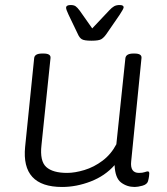

<svg xmlns="http://www.w3.org/2000/svg" viewBox="-20 -738 665 764"><path d="M227 6Q64 6 80 -154L116 -507Q118 -525 148 -525H153Q183 -525 181 -507L145 -160Q138 -97 164 -73.5Q190 -50 247 -50Q278 -50 316 -61.5Q354 -73 388 -98.5Q422 -124 443 -164L479 -507Q482 -525 511 -525H515Q545 -525 543 -507L502 -96Q497 -50 533 -50Q547 -50 555.5 -53Q564 -56 568 -56Q574 -56 574 -48Q574 -45 573 -36.5Q572 -28 569 -17Q565 -4 546.5 1Q528 6 516 6Q485 6 461.5 -12Q438 -30 436 -81Q398 -38 341 -16Q284 6 227 6ZM456 -718Q472 -718 472 -709Q472 -703 456 -679L403 -602Q393 -588 383 -582Q373 -576 344 -576Q315 -576 305.5 -582Q296 -588 290 -602L253 -679Q243 -700 243 -707Q243 -718 261 -718Q274 -718 281 -713Q288 -708 297 -696L347 -625L414 -696Q425 -708 434 -713Q443 -718 456 -718Z"/></svg>

Font: Asap Semi Expanded Semi Expanded Light
Style: Italic
Weight: 300
Width: 6
Italic angle: -6°
Designer: Pablo Cosgaya
Foundry: Omnibus-Type
Version: Version 3.001; ttfautohint (v1.8.4.7-5d5b)